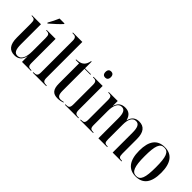

<svg xmlns="http://www.w3.org/2000/svg" viewBox="104 -1663 2570 2570"><g transform="rotate(45 1389.5 -378.0)"><path d="M237 -616V-606H246C295 -648 376 -721 405 -756V-766H311C292 -721 265 -663 237 -616ZM232 10C295 10 346 -21 364 -104H366V0H536V-10H532C480 -10 466 -22 466 -85V-536H297V-526H300C351 -526 364 -513 364 -447V-199C364 -85 331 -14 265 -14C210 -14 189 -56 189 -158V-536H20V-526H23C74 -526 87 -513 87 -450V-184C87 -47 137 10 232 10Z M570 0H825V-10H817C766 -10 748 -23 748 -84V-760H570V-750H582C621 -750 646 -741 646 -680V-83C646 -22 628 -10 578 -10H570Z M1047 10C1088 10 1123 0 1142 -7V-17C1119 -11 1103 -8 1087 -8C1043 -8 1023 -36 1023 -111V-526H1135V-536H1023V-662H1013C1005 -618 989 -584 960 -563C936 -546 903 -537 855 -536V-526H920V-145C920 -29 963 10 1047 10Z M1301 -638C1329 -638 1352 -654 1352 -696C1352 -738 1329 -754 1301 -754C1273 -754 1251 -738 1251 -696C1251 -654 1273 -638 1301 -638ZM1178 0H1433V-10H1422C1376 -10 1357 -23 1357 -85V-536H1183V-526H1192C1237 -526 1255 -512 1255 -453V-84C1255 -23 1237 -10 1190 -10H1178Z M1467 0H1712V-10H1709C1658 -10 1642 -21 1642 -83V-347C1642 -448 1672 -520 1736 -520C1790 -520 1812 -476 1812 -374V0H1979V-10H1976C1926 -10 1913 -21 1913 -84V-361C1913 -454 1941 -520 2006 -520C2061 -520 2082 -473 2082 -374V0H2250V-10H2247C2198 -10 2184 -21 2184 -83V-357C2184 -486 2134 -546 2041 -546C1975 -546 1927 -512 1910 -438H1908C1887 -516 1843 -546 1777 -546C1710 -546 1663 -514 1644 -444H1642V-536H1472V-526H1476C1524 -526 1541 -514 1541 -452V-83C1541 -21 1524 -10 1474 -10H1467Z M2524 10C2662 10 2734 -79 2734 -269C2734 -455 2659 -546 2526 -546C2386 -546 2315 -455 2315 -269C2315 -80 2393 10 2524 10ZM2525 0C2449 0 2419 -71 2419 -269C2419 -467 2447 -536 2524 -536C2604 -536 2631 -467 2631 -269C2631 -72 2604 0 2525 0Z"/></g></svg>

Font: Noto Serif Display Condensed Medium
Style: Regular
Weight: 500
Width: 3
Designer: Monotype Design Team
Foundry: Monotype Imaging Inc.
Version: Version 2.009